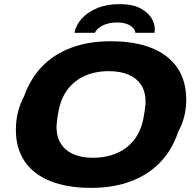

<svg xmlns="http://www.w3.org/2000/svg" viewBox="-20 -899 951 931"><path d="M422 12Q307 12 225 -20.5Q143 -53 100 -116Q57 -179 57 -270Q57 -316 67.5 -357Q78 -398 97 -433Q128 -519 185.5 -578Q243 -637 326.5 -668Q410 -699 517 -699Q633 -699 714.5 -666.5Q796 -634 839.5 -571Q883 -508 883 -415Q883 -372 873 -333Q863 -294 844 -260Q815 -172 756.5 -111.5Q698 -51 613.5 -19.5Q529 12 422 12ZM431 -134Q480 -134 521.5 -147Q563 -160 595 -185Q627 -210 647.5 -246.5Q668 -283 676 -328Q679 -346 681 -358.5Q683 -371 684 -379.5Q685 -388 685.5 -394.5Q686 -401 686 -406Q686 -453 665 -486Q644 -519 604 -536.5Q564 -554 507 -554Q458 -554 417 -541Q376 -528 344.5 -503Q313 -478 292.5 -442Q272 -406 264 -361Q260 -342 258.5 -329.5Q257 -317 256 -308Q255 -299 254.5 -293Q254 -287 254 -282Q254 -236 275 -202.5Q296 -169 335.5 -151.5Q375 -134 431 -134ZM341 -740Q348 -777 376 -808.5Q404 -840 451 -859.5Q498 -879 560 -879Q624 -879 663 -857.5Q702 -836 718.5 -804Q735 -772 729 -740H636Q636 -751 626.5 -762.5Q617 -774 597 -782Q577 -790 547 -790Q520 -790 497.5 -783Q475 -776 460.5 -764.5Q446 -753 440 -740Z"/></svg>

Font: Archivo SemiExpanded ExtraBold
Style: Italic
Weight: 800
Width: 6
Italic angle: -10°
Designer: Hector Gatti
Foundry: Omnibus-Type
Version: Version 2.001